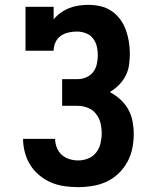

<svg xmlns="http://www.w3.org/2000/svg" viewBox="-20 -763 640 791"><path d="M302 8Q274 8 245.5 4Q217 0 191 -11Q165 -22 142.5 -40.5Q120 -59 105 -83Q90 -107 82.5 -135Q75 -163 75 -191H207Q207 -173 214 -155Q221 -137 234.5 -125Q248 -113 266 -107.5Q284 -102 302 -102Q323 -102 343 -110Q363 -118 376 -134.5Q389 -151 394 -172Q399 -193 399 -213Q399 -235 394 -256Q389 -277 375.5 -294Q362 -311 341.5 -319Q321 -327 300 -327H236V-437H300Q318 -437 335.5 -444.5Q353 -452 364 -466.5Q375 -481 379 -499.5Q383 -518 383 -536Q383 -536 383 -536Q383 -536 383 -536Q383 -555 378.5 -573Q374 -591 362.5 -605.5Q351 -620 333 -626.5Q315 -633 297 -633Q279 -633 261.5 -629Q244 -625 230 -615Q216 -605 208.5 -588.5Q201 -572 201 -554H85V-735H201V-683Q213 -698 229.5 -710Q246 -722 265 -729.5Q284 -737 304 -740Q324 -743 344 -743Q369 -743 393.5 -737.5Q418 -732 439 -718Q460 -704 475 -683.5Q490 -663 498.5 -639.5Q507 -616 511 -591Q515 -566 515 -541Q515 -518 511.5 -494.5Q508 -471 497 -450Q486 -429 469 -412Q452 -395 432 -384Q455 -372 475 -354Q495 -336 508 -313Q521 -290 526 -263.5Q531 -237 531 -211Q531 -181 525 -151.5Q519 -122 504.5 -95.5Q490 -69 468 -48Q446 -27 419 -14.5Q392 -2 362 3Q332 8 302 8Z"/></svg>

Font: Iosevka Curly Slab XBdEx
Style: Regular
Weight: 800
Width: 7
Monospace: yes
Designer: Belleve Invis
Foundry: Belleve Invis
Version: Version 11.0.0; ttfautohint (v1.8.3)